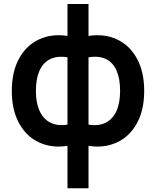

<svg xmlns="http://www.w3.org/2000/svg" viewBox="-20 -732 796 976"><path d="M323 9.3Q244 21.8 179.2 -7.8Q114.5 -37.4 77.2 -105Q40 -172.6 40 -269.8Q40 -367.1 77.2 -434.8Q114.5 -502.4 179.2 -532.1Q244 -561.8 323 -549.3V-711.5H430V-549.3Q509 -561.8 573.8 -532.1Q638.5 -502.4 675.8 -434.8Q713 -367.1 713 -269.8Q713 -172.6 675.8 -105Q638.5 -37.4 573.8 -7.8Q509 21.8 430 9.3V225H323ZM323 -440.7Q270 -449.3 234 -431Q198 -412.6 180.2 -371.6Q162.5 -330.6 162.5 -269.8Q162.5 -209.9 181.1 -168.6Q199.7 -127.2 235.9 -108.8Q272.1 -90.2 323 -98.5ZM430 -98.5Q481.3 -90.2 517.3 -108.3Q553.3 -126.4 571.9 -167.5Q590.5 -208.7 590.5 -269.8Q590.5 -331.4 572.8 -372.6Q555 -413.8 519 -431.6Q483 -449.3 430 -440.7Z"/></svg>

Font: Hauora
Style: Regular
Weight: 400
Designer: Wayne Shih
Foundry: WCYS
Version: Version 1.001